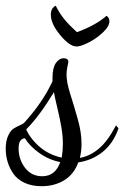

<svg xmlns="http://www.w3.org/2000/svg" viewBox="-58 -598 433 669"><path d="M-38.1 -80.1Q-38.1 -107.4 -29.3 -125.7Q-20.5 -144 -10.5 -150.1Q-0.5 -156.2 11.5 -161.6Q23.4 -167 25.9 -169.9Q90.3 -240.2 125 -314.9V-327.1Q125 -361.3 136.5 -378.2Q147.9 -395 164.1 -395Q180.2 -395 180.2 -381.8Q180.2 -380.4 177 -366Q173.8 -351.6 173.8 -337.9Q173.8 -311 187 -269.8Q200.2 -228.5 213.1 -182.4Q226.1 -136.2 226.1 -97.2Q226.1 -70.3 220.2 -47.9Q256.3 -54.2 287.1 -80.6Q317.9 -106.9 346.2 -161.1L355 -150.9Q336.9 -98.6 299.8 -68.8Q262.7 -39.1 214.8 -32.2Q199.7 9.3 165.8 30Q131.8 50.8 86.9 50.8Q53.2 50.8 27.8 39.1Q2.4 27.3 -11.2 7.6Q-24.9 -12.2 -31.5 -34.2Q-38.1 -56.2 -38.1 -80.1ZM161.1 -96.2Q161.1 -124 155.8 -155.3Q150.4 -186.5 141.6 -222.9Q132.8 -259.3 129.9 -276.9Q79.1 -192.9 33.2 -147Q49.3 -112.3 81.5 -85.2Q113.8 -58.1 157.2 -48.8Q161.1 -75.2 161.1 -96.2ZM88.9 16.1Q134.8 16.1 151.9 -33.2Q112.3 -41 79.1 -64.7Q45.9 -88.4 28.8 -116.2Q6.8 -114.7 6.8 -81.1Q6.8 -42.5 29.3 -13.2Q51.8 16.1 88.9 16.1ZM313 -543Q323.2 -536.6 323.2 -523.9Q323.2 -505.9 300 -484.4Q276.9 -462.9 250 -449.5Q223.1 -436 209 -436Q184.6 -436 151.9 -475.6Q119.1 -515.1 119.1 -546.9Q119.1 -569.8 136.2 -578.1Q149.4 -551.3 166.3 -530.8Q183.1 -510.3 210 -485.8Q277.3 -510.7 313 -543Z"/></svg>

Font: Dancing Script OT
Style: Regular
Weight: 400
Foundry: Pablo Impallari. www.impallari.com
Version: Version 1.000